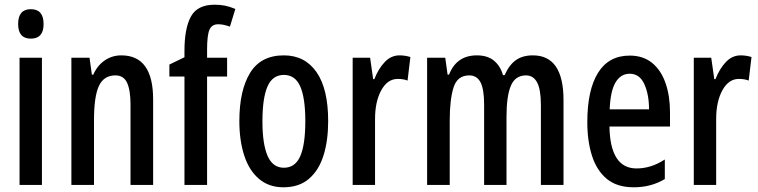

<svg xmlns="http://www.w3.org/2000/svg" viewBox="-20 -785 3219 815"><path d="M111 -746Q165 -746 165 -683Q165 -621 111 -621Q57 -621 57 -683Q57 -746 111 -746ZM158 -540V0H63V-540Z M495 -550Q630 -550 630 -363V0H534V-341Q534 -402 519.5 -433.5Q505 -465 470 -465Q421 -465 400 -420.5Q379 -376 379 -274V0H283V-540H360L370 -468H376Q393 -507 424.5 -528.5Q456 -550 495 -550Z M944 -460H859V0H763V-460H699V-511L763 -542V-569Q763 -665 790.5 -715Q818 -765 891 -765Q915 -765 935 -761Q955 -757 979 -747L956 -672Q942 -677 930 -679.5Q918 -682 906 -682Q879 -682 869 -658.5Q859 -635 859 -574V-540H944Z M1373 -271Q1373 -189 1353.5 -126Q1334 -63 1292 -26.5Q1250 10 1183 10Q1121 10 1079 -26Q1037 -62 1016.5 -125.5Q996 -189 996 -271Q996 -401 1041.5 -475.5Q1087 -550 1185 -550Q1274 -550 1323.5 -479Q1373 -408 1373 -271ZM1094 -270Q1094 -173 1116 -123Q1138 -73 1185 -73Q1233 -73 1254.5 -122Q1276 -171 1276 -271Q1276 -369 1254.5 -418Q1233 -467 1185 -467Q1137 -467 1115.5 -418Q1094 -369 1094 -270Z M1676 -550Q1699 -550 1722 -543L1710 -443Q1693 -450 1668 -450Q1625 -450 1598.5 -402Q1572 -354 1572 -280V0H1477V-540H1551L1564 -449H1569Q1586 -493 1613 -521.5Q1640 -550 1676 -550Z M2242 -550Q2372 -550 2372 -360V0H2276V-338Q2276 -405 2260 -435Q2244 -465 2213 -465Q2167 -465 2148.5 -421Q2130 -377 2130 -290V0H2035V-341Q2035 -407 2019.5 -436Q2004 -465 1972 -465Q1921 -465 1905 -413Q1889 -361 1889 -275V0H1793V-540H1870L1880 -468H1886Q1918 -550 2004 -550Q2051 -550 2078 -526.5Q2105 -503 2115 -466H2122Q2141 -509 2169.5 -529.5Q2198 -550 2242 -550Z M2653 -549Q2710 -549 2748 -518Q2786 -487 2805 -432.5Q2824 -378 2824 -309V-248H2567Q2570 -70 2682 -70Q2712 -70 2741.5 -79Q2771 -88 2802 -108V-25Q2744 10 2670 10Q2599 10 2556 -25.5Q2513 -61 2493 -123.5Q2473 -186 2473 -266Q2473 -403 2518.5 -476Q2564 -549 2653 -549ZM2653 -472Q2615 -472 2593 -435.5Q2571 -399 2568 -321H2735Q2735 -384 2715 -428Q2695 -472 2653 -472Z M3124 -550Q3147 -550 3170 -543L3158 -443Q3141 -450 3116 -450Q3073 -450 3046.5 -402Q3020 -354 3020 -280V0H2925V-540H2999L3012 -449H3017Q3034 -493 3061 -521.5Q3088 -550 3124 -550Z"/></svg>

Font: Noto Sans Ethiopic ExtraCondensed Medium
Style: Regular
Weight: 500
Width: 2
Designer: Monotype Design Team
Foundry: Monotype Imaging Inc.
Version: Version 2.102; ttfautohint (v1.8.4.7-5d5b)